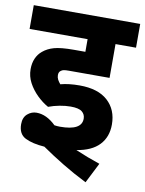

<svg xmlns="http://www.w3.org/2000/svg" viewBox="-84 -682 657 867"><g transform="rotate(10 244.0 -248.5)"><path d="M244 -200Q220 -200 193.5 -195Q167 -190 143 -181Q116 -196 91.5 -220Q67 -244 51.5 -273Q36 -302 36 -335Q36 -363 45.5 -384.5Q55 -406 72 -420Q93 -438 123.5 -446.5Q154 -455 213 -455H266V-513H0V-622H488V-513H394V-358H208Q192 -358 184.5 -356.5Q177 -355 172 -351Q162 -345 162 -330Q162 -319 167 -309.5Q172 -300 180 -291Q217 -301 267 -301Q352 -301 396.5 -260.5Q441 -220 441 -152Q441 -95 406.5 -58.5Q372 -22 303 -11Q359 13 416 32L369 125Q311 96 257.5 63.5Q204 31 158 -1Q102 -5 69.5 -21.5Q37 -38 37 -83Q37 -114 55.5 -130Q74 -146 97 -146Q143 -146 186 -104Q199 -102 212 -102Q311 -102 311 -156Q311 -176 296 -188Q281 -200 244 -200Z"/></g></svg>

Font: Noto Sans SemiCondensed
Style: Bold
Weight: 700
Width: 4
Designer: Monotype Design Team
Foundry: Monotype Imaging Inc.
Version: Version 2.013; ttfautohint (v1.8.4.7-5d5b)